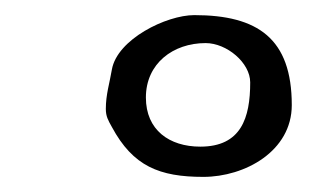

<svg xmlns="http://www.w3.org/2000/svg" viewBox="-20 -686 440 254"><path d="M249 -452C304 -452 366 -486 366 -547C366 -635 321 -666 237 -666C200 -666 135 -634 128 -594C125 -576 120 -561 120 -542C120 -532 123 -527 128 -518C156 -466 191 -452 249 -452ZM173 -557C173 -602 209 -629 252 -629C280 -629 311 -603 311 -577C311 -530 299 -492 245 -492C204 -492 173 -514 173 -557Z"/></svg>

Font: ChillLongCangKaiShu Medium
Style: Regular
Weight: 500
Version: Version 3.500;Glyphs 3.1.1 (3135)